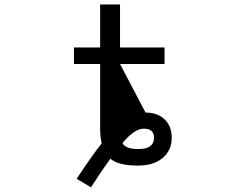

<svg xmlns="http://www.w3.org/2000/svg" viewBox="-20 -712 1040 838"><path d="M514.6 -87.9Q526.4 -61.5 585 -61.5Q619.1 -61.5 635.7 -74.2Q652.3 -86.9 652.3 -111.3Q652.3 -130.9 641.1 -140.6Q629.9 -150.4 607.4 -150.4Q567.4 -150.4 514.6 -87.9ZM423.8 -85.9Q417 -115.2 417 -156.2V-432.6H302.7V-504.9H417V-692.4H503.9V-504.9H698.2V-432.6H503.9L615.2 -220.7Q668 -220.7 698.7 -190.9Q729.5 -161.1 729.5 -111.3Q729.5 -55.7 689.9 -22.5Q650.4 10.7 583 10.7Q495.1 10.7 461.9 -19.5Q433.6 18.6 377 105.5L314.5 68.4Q385.7 -39.1 423.8 -85.9Z"/></svg>

Font: GenEi Gothic M Regular
Style: Regular
Weight: 400
Designer: o_tamon (Modified); [Source Han Sans]
Ryoko NISHIZUKA  (kana & ideographs); Paul D. Hunt (Latin, Greek & Cyrillic); Wenl
Version: Version 1.1a;Original Version 1.004